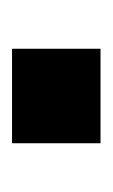

<svg xmlns="http://www.w3.org/2000/svg" viewBox="46 -233 187 319"><g transform="rotate(-90 139.5 -73.5)"><path d="M61 0V-147H218V0Z"/></g></svg>

Font: Tourney Expanded Black
Style: Regular
Weight: 900
Width: 7
Designer: Tyler Finck
Foundry: Etcetera Type Co
Version: Version 1.010; ttfautohint (v1.8.3)